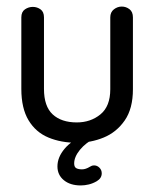

<svg xmlns="http://www.w3.org/2000/svg" viewBox="-20 -425 470 585"><path d="M316 -372Q316 -388 327 -396.5Q338 -405 351 -405Q364 -405 374.5 -397Q385 -389 385 -372V-153Q385 -94 360 -58Q335 -22 296 -6Q257 10 214 10Q166 10 127.5 -6Q89 -22 67 -58.5Q45 -95 45 -154V-372Q45 -389 56 -396.5Q67 -404 80 -404Q93 -404 103.5 -396.5Q114 -389 114 -372V-154Q114 -101 140.5 -76.5Q167 -52 214 -52Q256 -52 286 -76.5Q316 -101 316 -153ZM226 140Q194 140 174.5 124Q155 108 155 82Q155 54 177 28Q199 2 240 -15L272 -6Q241 10 223.5 31.5Q206 53 206 73Q206 84 212.5 87.5Q219 91 230 91Q241 91 254 83Q257 81 260 80Q263 79 267 79Q276 79 283 86Q290 93 290 103Q290 118 275 127Q263 134 250.5 137Q238 140 226 140Z"/></svg>

Font: Dongle
Style: Regular
Weight: 400
Designer: Yanghee Ryu
Foundry: Yanghee Ryu
Version: Version 2.000